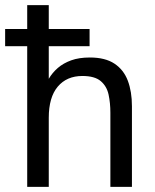

<svg xmlns="http://www.w3.org/2000/svg" viewBox="-34 -728 604 748"><path d="M72 0V-548H-14V-615H72V-708H156V-615H315V-548H156V-421Q170 -445 191.5 -463.5Q213 -482 243.5 -493Q274 -504 316 -504Q376 -504 412 -480Q448 -456 464 -413.5Q480 -371 480 -314V0H396V-289Q396 -327 389 -359.5Q382 -392 358.5 -412Q335 -432 287 -432Q226 -432 191 -390.5Q156 -349 156 -269V0Z"/></svg>

Font: Atkinson Hyperlegible Next
Style: Regular
Weight: 400
Designer: Elliott Scott, Megan Eiswerth, Linus Boman, Theodore Petrosky, Letters from Sweden
Foundry: Applied Design Works, Letters from Sweden
Version: Version 2.001